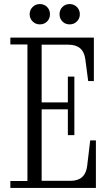

<svg xmlns="http://www.w3.org/2000/svg" viewBox="-20 -925 540 945"><path d="M31 0V-34H115V-706H31V-740H442V-526H414L400 -633Q391 -705 317 -705H185V-421H314V-548H346V-260H314V-387H185V-35H327Q400 -35 409 -108L424 -234H452V0ZM323 -805Q301 -805 287 -819.5Q273 -834 273 -855Q273 -876 287 -890.5Q301 -905 323 -905Q344 -905 358.5 -890.5Q373 -876 373 -855Q373 -834 358.5 -819.5Q344 -805 323 -805ZM176 -805Q155 -805 140.5 -819.5Q126 -834 126 -855Q126 -876 140.5 -890.5Q155 -905 176 -905Q198 -905 212 -890.5Q226 -876 226 -855Q226 -834 212 -819.5Q198 -805 176 -805Z"/></svg>

Font: Xanh Mono
Style: Regular
Weight: 400
Monospace: yes
Designer: Lam Bao, Duy Dao
Foundry: Yellow Type Foundry
Version: Version 3.101; ttfautohint (v1.8.3)